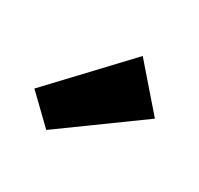

<svg xmlns="http://www.w3.org/2000/svg" viewBox="-63 -843 366 354"><g transform="rotate(30 120.0 -666.5)"><path d="M66.9 -563 9.8 -618.2 152.8 -770 230 -681.2Z"/></g></svg>

Font: Mikodacs
Style: Regular
Weight: 400
Designer: gluk (gluksza@wp.pl)
Foundry: gluk (gluksza@wp.pl)
Version: Version 0.28